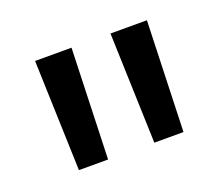

<svg xmlns="http://www.w3.org/2000/svg" viewBox="-57 -739 457 396"><g transform="rotate(-20 172.0 -541.0)"><path d="M121.5 -420H57.5L49.5 -662.5H129.5ZM287 -420H223L215 -662.5H295Z"/></g></svg>

Font: Anek Latin Medium
Style: Regular
Weight: 400
Version: Version 1.003